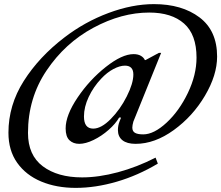

<svg xmlns="http://www.w3.org/2000/svg" viewBox="-20 -729 1075 933"><path d="M553 -97Q553 -119 561 -139L568 -157L566 -158H559Q542 -128 508 -98Q474 -68 435 -49Q396 -30 365 -30Q336 -30 317.5 -47.5Q299 -65 299 -105Q299 -169 357 -255Q415 -341 494 -403.5Q573 -466 629 -466Q651 -466 665 -457.5Q679 -449 684 -437H687L752 -472H763L628 -138Q623 -120 623 -109Q623 -91 636 -83.5Q649 -76 676 -76Q728 -76 789.5 -133Q851 -190 893 -277.5Q935 -365 935 -449Q935 -561 874.5 -614.5Q814 -668 705 -668Q571 -668 433.5 -594Q296 -520 206 -386Q116 -252 116 -83Q116 25 188 79Q260 133 379 133Q460 133 553 108Q646 83 736 37L747 66Q650 124 547 154Q444 184 348 184Q254 184 180 153Q106 122 63.5 62Q21 2 21 -84Q21 -218 95.5 -335.5Q170 -453 293 -547Q392 -623 507.5 -666Q623 -709 728 -709Q864 -709 949.5 -644.5Q1035 -580 1035 -454Q1035 -364 976 -264Q917 -164 824.5 -97Q732 -30 639 -30Q597 -30 575 -47.5Q553 -65 553 -97ZM628 -367Q628 -410 587 -410Q562 -410 531 -393.5Q500 -377 472 -347Q434 -307 411 -258Q388 -209 388 -163Q388 -104 433 -104Q472 -104 518 -150.5Q564 -197 596 -260.5Q628 -324 628 -367Z"/></svg>

Font: Ibarra Real Nova
Style: Italic
Weight: 400
Italic angle: -22°
Designer: Jose Maria Ribagorda & Octavio Pardo
Foundry: Octavio Pardo
Version: Version 1.014